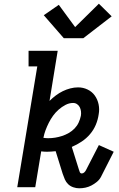

<svg xmlns="http://www.w3.org/2000/svg" viewBox="-20 -1009 640 1035"><path d="M407 6Q391 6 375 0.5Q359 -5 347.5 -16Q336 -27 329.5 -42Q323 -57 318 -72L280 -194Q269 -193 257.5 -192Q246 -191 234 -191Q226 -191 218 -191.5Q210 -192 202 -193L170 0H73L181 -651H134V-735H291L247 -465Q263 -481 281 -494.5Q299 -508 318.5 -517.5Q338 -527 359 -532.5Q380 -538 401 -538Q428 -538 452 -526.5Q476 -515 491 -494Q506 -473 511.5 -446.5Q517 -420 512 -393Q508 -364 496.5 -336.5Q485 -309 465.5 -286Q446 -263 420.5 -246Q395 -229 367 -217L405 -96Q407 -89 410 -81.5Q413 -74 421 -74Q428 -74 434 -79.5Q440 -85 443 -91L513 -227L593 -191L524 -55Q516 -40 502 -28.5Q488 -17 472.5 -9Q457 -1 440.5 2.5Q424 6 407 6ZM240 -264Q259 -264 277.5 -267Q296 -270 314.5 -276Q333 -282 350.5 -292Q368 -302 382 -316.5Q396 -331 404 -348.5Q412 -366 416 -385Q418 -397 416.5 -409Q415 -421 410 -431Q405 -441 395.5 -447.5Q386 -454 374 -454Q353 -454 333 -443.5Q313 -433 296 -418Q279 -403 266 -385Q253 -367 243 -347Q233 -327 225.5 -307Q218 -287 214 -266Q221 -265 227.5 -264.5Q234 -264 240 -264ZM324 -803 216 -927 297 -983 385 -863 513 -989 582 -921 429 -803Z"/></svg>

Font: Iosevka Slab Medium Extended
Style: Italic
Weight: 500
Width: 7
Italic angle: -9°
Monospace: yes
Designer: Belleve Invis
Foundry: Belleve Invis
Version: Version 11.1.0; ttfautohint (v1.8.3)